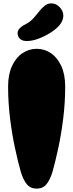

<svg xmlns="http://www.w3.org/2000/svg" viewBox="-20 -1103 434 1137"><path d="M197 14Q160 14 138.5 -12.5Q117 -39 103 -86Q86 -146 68.5 -227.5Q51 -309 39.5 -402.5Q28 -496 28 -591Q28 -663 51.5 -713Q75 -763 113.5 -788.5Q152 -814 197 -814Q243 -814 281 -788.5Q319 -763 342.5 -713Q366 -663 366 -591Q366 -496 354.5 -402.5Q343 -309 325.5 -227.5Q308 -146 291 -86Q277 -39 255.5 -12.5Q234 14 197 14ZM140 -860Q117 -860 104.5 -868.5Q92 -877 88 -888Q84 -899 84 -906Q84 -923 97.5 -936.5Q111 -950 134 -961Q159 -974 177 -994Q195 -1014 211 -1034.5Q227 -1055 244.5 -1069Q262 -1083 284 -1083Q312 -1083 333.5 -1060.5Q355 -1038 355 -1010Q355 -965 299 -923Q264 -897 219.5 -878.5Q175 -860 140 -860Z"/></svg>

Font: Matemasie
Style: Regular
Weight: 400
Designer: Adam Yeo
Version: Version 1.001; ttfautohint (v1.8.4.7-5d5b)